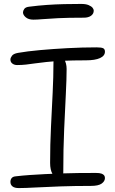

<svg xmlns="http://www.w3.org/2000/svg" viewBox="-20 -946 587 977"><path d="M67 -615Q53 -615 43 -622.5Q33 -630 33 -643Q33 -652 41 -662.5Q49 -673 72 -677Q117 -685 183 -691Q249 -697 324 -701Q399 -705 471 -705Q496 -705 505 -700.5Q514 -696 514 -683Q514 -662 489 -650.5Q464 -639 417 -639Q347 -639 298 -636.5Q249 -634 216 -630.5Q183 -627 158.5 -623.5Q134 -620 113 -617.5Q92 -615 67 -615ZM278 -40Q259 -40 247 -61Q235 -82 235 -117Q235 -211 239.5 -301.5Q244 -392 248 -474.5Q252 -557 252 -624Q252 -644 257.5 -654.5Q263 -665 277 -665Q294 -665 306.5 -644.5Q319 -624 319 -595Q319 -546 315 -467.5Q311 -389 306.5 -288Q302 -187 302 -69Q302 -40 278 -40ZM76 11Q54 11 43.5 2.5Q33 -6 33 -20Q33 -32 39.5 -40Q46 -48 62 -49Q96 -53 132.5 -55.5Q169 -58 208.5 -60Q248 -62 290.5 -63.5Q333 -65 377.5 -65.5Q422 -66 468 -66Q487 -66 496.5 -62.5Q506 -59 510 -53.5Q514 -48 514 -40Q514 -24 497.5 -12Q481 0 443 0Q359 0 287 2.5Q215 5 161 8Q107 11 76 11ZM150 -846Q125 -846 111 -858Q97 -870 97 -883Q97 -891 103.5 -900.5Q110 -910 129 -912Q176 -918 219.5 -921Q263 -924 306 -925Q349 -926 393 -926Q417 -926 431 -920Q445 -914 451 -906.5Q457 -899 457 -892Q457 -876 443.5 -866Q430 -856 406 -856Q325 -856 275.5 -853.5Q226 -851 197 -848.5Q168 -846 150 -846Z"/></svg>

Font: Shantell Sans Light
Style: Regular
Weight: 300
Designer: Stephen Nixon, Anya Danilova, Shantell Martin
Foundry: Arrow Type
Version: Version 1.011;[c5ecc13dd]